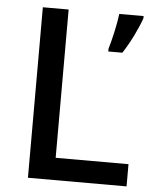

<svg xmlns="http://www.w3.org/2000/svg" viewBox="-52 -758 640 801"><g transform="rotate(5 268.0 -357.0)"><path d="M95 0H508V-93H203V-714H95ZM517 -705V-714H415C410 -671 395 -605 383 -566V-554H442C473 -601 504 -666 517 -705Z"/></g></svg>

Font: Noto Sans Bengali UI Medium
Style: Regular
Weight: 500
Designer: Jelle Bosma - Monotype Design Team
Foundry: Monotype Imaging Inc.
Version: Version 2.003